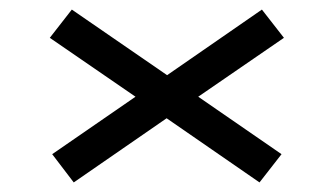

<svg xmlns="http://www.w3.org/2000/svg" viewBox="-20 -519 697 401"><path d="M573 -440 394 -317 568 -197 522 -138 328 -272 134 -138 89 -197 263 -317 84 -440 130 -499 329 -362 527 -499Z"/></svg>

Font: Sarpanch
Style: Regular
Weight: 400
Designer: Manushi Parikh (Devanagari and Latin), Jyotish Sonowal (Devanagari)
Foundry: Indian Type Foundry
Version: Version 2.004;PS 1.0;hotconv 1.0.78;makeotf.lib2.5.61930; tt